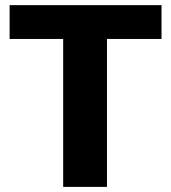

<svg xmlns="http://www.w3.org/2000/svg" viewBox="-20 -731 670 751"><path d="M611.8 -578.6H398.4V0H227.1V-578.6H17.6V-710.9H611.8Z"/></svg>

Font: Sadagaat-English
Style: Regular
Weight: 900
Designer: Ahmed alsheikh
Foundry: Ahmed alsheikh Design
Version: Version 2.137;January 17, 2018;FontCreator 11.0.0.2408 64-bi